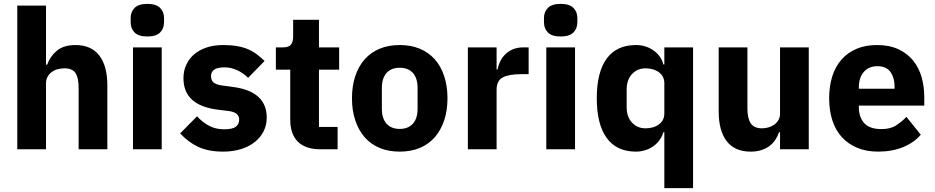

<svg xmlns="http://www.w3.org/2000/svg" viewBox="-20 -769 4817 989"><path d="M69 -740H217V-436H223Q237 -477 272 -507Q307 -537 369 -537Q450 -537 491.5 -483Q533 -429 533 -329V0H385V-317Q385 -368 369 -392.5Q353 -417 312 -417Q294 -417 277 -412.5Q260 -408 246.5 -398Q233 -388 225 -373.5Q217 -359 217 -340V0H69Z M739 -581Q694 -581 673.5 -601.5Q653 -622 653 -654V-676Q653 -708 673.5 -728.5Q694 -749 739 -749Q784 -749 804.5 -728.5Q825 -708 825 -676V-654Q825 -622 804.5 -601.5Q784 -581 739 -581ZM665 -525H813V0H665Z M1129 12Q1053 12 1001 -12.5Q949 -37 908 -82L995 -170Q1023 -139 1057 -121Q1091 -103 1134 -103Q1178 -103 1195 -116.5Q1212 -130 1212 -153Q1212 -190 1159 -197L1102 -204Q925 -226 925 -366Q925 -404 939.5 -435.5Q954 -467 980.5 -489.5Q1007 -512 1044.5 -524.5Q1082 -537 1129 -537Q1170 -537 1201.5 -531.5Q1233 -526 1257.5 -515.5Q1282 -505 1302.5 -489.5Q1323 -474 1343 -455L1258 -368Q1233 -393 1201.5 -407.5Q1170 -422 1137 -422Q1099 -422 1083 -410Q1067 -398 1067 -378Q1067 -357 1078.5 -345.5Q1090 -334 1122 -329L1181 -321Q1354 -298 1354 -163Q1354 -125 1338 -93Q1322 -61 1292.5 -37.5Q1263 -14 1221.5 -1Q1180 12 1129 12Z M1631 0Q1554 0 1514.5 -39Q1475 -78 1475 -153V-410H1401V-525H1438Q1468 -525 1479 -539.5Q1490 -554 1490 -581V-667H1623V-525H1727V-410H1623V-115H1719V0Z M2039 12Q1981 12 1935.5 -7Q1890 -26 1858.5 -62Q1827 -98 1810 -149Q1793 -200 1793 -263Q1793 -326 1810 -377Q1827 -428 1858.5 -463.5Q1890 -499 1935.5 -518Q1981 -537 2039 -537Q2097 -537 2142.5 -518Q2188 -499 2219.5 -463.5Q2251 -428 2268 -377Q2285 -326 2285 -263Q2285 -200 2268 -149Q2251 -98 2219.5 -62Q2188 -26 2142.5 -7Q2097 12 2039 12ZM2039 -105Q2083 -105 2107 -132Q2131 -159 2131 -209V-316Q2131 -366 2107 -393Q2083 -420 2039 -420Q1995 -420 1971 -393Q1947 -366 1947 -316V-209Q1947 -159 1971 -132Q1995 -105 2039 -105Z M2390 0V-525H2538V-411H2543Q2547 -433 2557 -453.5Q2567 -474 2583.5 -490Q2600 -506 2623 -515.5Q2646 -525 2677 -525H2703V-387H2666Q2601 -387 2569.5 -370Q2538 -353 2538 -307V0Z M2868 -581Q2823 -581 2802.5 -601.5Q2782 -622 2782 -654V-676Q2782 -708 2802.5 -728.5Q2823 -749 2868 -749Q2913 -749 2933.5 -728.5Q2954 -708 2954 -676V-654Q2954 -622 2933.5 -601.5Q2913 -581 2868 -581ZM2794 -525H2942V0H2794Z M3402 -88H3397Q3391 -67 3378 -48.5Q3365 -30 3346.5 -16.5Q3328 -3 3304.5 4.5Q3281 12 3256 12Q3156 12 3105 -58.5Q3054 -129 3054 -263Q3054 -397 3105 -467Q3156 -537 3256 -537Q3307 -537 3346.5 -509Q3386 -481 3397 -437H3402V-525H3550V200H3402ZM3305 -108Q3347 -108 3374.5 -128.5Q3402 -149 3402 -185V-340Q3402 -376 3374.5 -396.5Q3347 -417 3305 -417Q3263 -417 3235.5 -387.5Q3208 -358 3208 -308V-217Q3208 -167 3235.5 -137.5Q3263 -108 3305 -108Z M3998 -88H3993Q3986 -68 3974.5 -50Q3963 -32 3945 -18Q3927 -4 3902.5 4Q3878 12 3846 12Q3765 12 3723.5 -41.5Q3682 -95 3682 -195V-525H3830V-208Q3830 -160 3847 -134Q3864 -108 3905 -108Q3922 -108 3939 -113Q3956 -118 3969 -127.5Q3982 -137 3990 -151Q3998 -165 3998 -184V-525H4146V0H3998Z M4503 12Q4443 12 4396 -7.5Q4349 -27 4316.5 -62.5Q4284 -98 4267.5 -149Q4251 -200 4251 -263Q4251 -325 4267 -375.5Q4283 -426 4314.5 -462Q4346 -498 4392 -517.5Q4438 -537 4497 -537Q4562 -537 4608.5 -515Q4655 -493 4684.5 -456Q4714 -419 4727.5 -370.5Q4741 -322 4741 -269V-225H4404V-217Q4404 -165 4432 -134.5Q4460 -104 4520 -104Q4566 -104 4595 -122.5Q4624 -141 4649 -167L4723 -75Q4688 -34 4631.5 -11Q4575 12 4503 12ZM4500 -428Q4455 -428 4429.5 -398.5Q4404 -369 4404 -320V-312H4588V-321Q4588 -369 4566.5 -398.5Q4545 -428 4500 -428Z"/></svg>

Font: IBM Plex Thai
Style: Bold
Weight: 700
Designer: Mike Abbink, Paul van der Laan, Pieter van Rosmalen, Ben Mitchell, Mark Frömberg
Foundry: Bold Monday
Version: Version 1.0